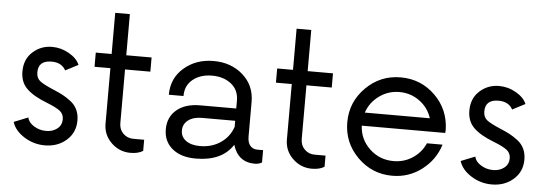

<svg xmlns="http://www.w3.org/2000/svg" viewBox="-48 -859 2872 1011"><g transform="rotate(5 1388.0 -354.0)"><path d="M215 10Q155 10 105 -21.9Q55 -53.8 41.2 -98.8L116.2 -128.8Q121.2 -102.5 150.6 -84.4Q180 -66.2 215 -66.2Q250 -66.2 273.8 -85Q297.5 -103.8 297.5 -135Q297.5 -162.5 276.9 -178.8Q256.2 -195 205 -215Q133.8 -242.5 98.8 -276.9Q63.8 -311.2 63.8 -367.5Q63.8 -432.5 106.9 -471.2Q150 -510 208.8 -510Q256.2 -510 298.8 -485.6Q341.2 -461.2 355 -427.5L287.5 -392.5Q266.2 -432.5 212.5 -432.5Q142.5 -432.5 142.5 -370Q142.5 -340 161.9 -324.4Q181.2 -308.8 235 -286.2Q265 -273.8 285 -263.1Q305 -252.5 328.1 -235Q351.2 -217.5 363.1 -192.5Q375 -167.5 375 -135Q375 -71.2 328.8 -30.6Q282.5 10 215 10Z M735 -425H601.2V-141.2Q601.2 -107.5 623.1 -86.2Q645 -65 676.2 -65H733.8V-6.2Q708.8 10 667.5 10Q608.8 10 566.2 -31.2Q523.8 -72.5 523.8 -131.2V-425H440V-500H523.8V-717.5H601.2V-500H735Z M1331.2 -65H1362.5V0Q1346.2 10 1325 10Q1236.2 10 1208.8 -80Q1151.2 10 1012.5 10Q933.8 10 888.1 -28.1Q842.5 -66.2 842.5 -130Q842.5 -195 888.1 -233.1Q933.8 -271.2 1011.2 -271.2H1202.5V-312.5Q1202.5 -368.8 1162.5 -400.6Q1122.5 -432.5 1061.2 -432.5Q1000 -432.5 960 -400.6Q920 -368.8 920 -312.5H842.5Q842.5 -400 906.2 -455Q970 -510 1062.5 -510Q1155 -510 1217.5 -455Q1280 -400 1280 -312.5V-130Q1280 -97.5 1294.4 -81.2Q1308.8 -65 1331.2 -65ZM1028.8 -57.5Q1091.2 -57.5 1137.5 -88.8Q1183.8 -120 1202.5 -173.8V-206.2H1027.5Q981.2 -206.2 954.4 -185.6Q927.5 -165 927.5 -131.2Q927.5 -97.5 955 -77.5Q982.5 -57.5 1028.8 -57.5Z M1693.8 -425H1560V-141.2Q1560 -107.5 1581.9 -86.2Q1603.8 -65 1635 -65H1692.5V-6.2Q1667.5 10 1626.2 10Q1567.5 10 1525 -31.2Q1482.5 -72.5 1482.5 -131.2V-425H1398.8V-500H1482.5V-717.5H1560V-500H1693.8Z M2311.2 -255 2310 -238.8H1868.8Q1872.5 -166.2 1925 -116.9Q1977.5 -67.5 2051.2 -67.5Q2107.5 -67.5 2152.5 -97.5Q2197.5 -127.5 2218.8 -176.2H2301.2Q2276.2 -95 2207.5 -42.5Q2138.8 10 2051.2 10Q1943.8 10 1867.5 -66.2Q1791.2 -142.5 1791.2 -250Q1791.2 -357.5 1867.5 -433.8Q1943.8 -510 2051.2 -510Q2158.8 -510 2233.8 -436.2Q2308.8 -362.5 2311.2 -255ZM2051.2 -432.5Q1992.5 -432.5 1945 -398.1Q1897.5 -363.8 1878.8 -308.8H2222.5Q2205 -363.8 2158.1 -398.1Q2111.2 -432.5 2051.2 -432.5Z M2577.5 10Q2517.5 10 2467.5 -21.9Q2417.5 -53.8 2403.8 -98.8L2478.8 -128.8Q2483.8 -102.5 2513.1 -84.4Q2542.5 -66.2 2577.5 -66.2Q2612.5 -66.2 2636.2 -85Q2660 -103.8 2660 -135Q2660 -162.5 2639.4 -178.8Q2618.8 -195 2567.5 -215Q2496.2 -242.5 2461.2 -276.9Q2426.2 -311.2 2426.2 -367.5Q2426.2 -432.5 2469.4 -471.2Q2512.5 -510 2571.2 -510Q2618.8 -510 2661.2 -485.6Q2703.8 -461.2 2717.5 -427.5L2650 -392.5Q2628.8 -432.5 2575 -432.5Q2505 -432.5 2505 -370Q2505 -340 2524.4 -324.4Q2543.8 -308.8 2597.5 -286.2Q2627.5 -273.8 2647.5 -263.1Q2667.5 -252.5 2690.6 -235Q2713.8 -217.5 2725.6 -192.5Q2737.5 -167.5 2737.5 -135Q2737.5 -71.2 2691.2 -30.6Q2645 10 2577.5 10Z"/></g></svg>

Font: Now Alt
Style: Regular
Weight: 400
Designer: Alfredo Marco Pradil
Foundry: Alfredo Marco Pradil
Version: Version 1.002;PS 001.002;hotconv 1.0.88;makeotf.lib2.5.64775